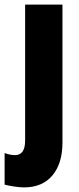

<svg xmlns="http://www.w3.org/2000/svg" viewBox="-58 -573 343 833"><path d="M46 240Q28 240 2 236Q-24 232 -38 228V91Q-14 100 7 100Q51 100 51 37V-553H213V45Q213 136 169.5 188Q126 240 46 240Z"/></svg>

Font: Noto Sans Gujarati UI ExtraCondensed Black
Style: Regular
Weight: 900
Width: 2
Designer: Jelle Bosma - Monotype Design Team, Universal Thirst
Foundry: Monotype Imaging Inc.
Version: Version 2.106; ttfautohint (v1.8.4.7-5d5b)